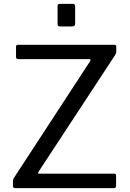

<svg xmlns="http://www.w3.org/2000/svg" viewBox="-20 -974 671 994"><path d="M60 0Q53 0 50 -2.5Q47 -5 47 -12V-35Q47 -42 49 -47Q51 -52 58 -62L447 -658Q449 -662 449 -664Q449 -668 442 -668H74Q63 -668 63 -679V-732Q63 -742 73 -742H573Q582 -742 582 -732V-706Q582 -697 574 -686L179 -84Q176 -80 177.5 -77.5Q179 -75 183 -75H570Q581 -75 581 -66V-11Q581 0 569 0ZM369 -853Q369 -844 365 -840.5Q361 -837 351 -837H293Q284 -837 281 -840Q278 -843 278 -851V-940Q278 -948 280.5 -951Q283 -954 290 -954H358Q369 -954 369 -941Z"/></svg>

Font: Libre Franklin
Style: Regular
Weight: 400
Designer: Pablo Impallari, Rodrigo Fuenzalida
Foundry: Impallari Type
Version: Version 1.001; ttfautohint (v1.4.1)